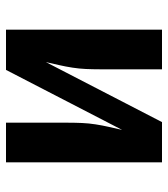

<svg xmlns="http://www.w3.org/2000/svg" viewBox="20 -580 560 640"><g transform="rotate(90 300.0 -260.0)"><path d="M79 0V-520H211V-312Q211 -289 210 -266.5Q209 -244 205.5 -221.5Q202 -199 197 -177Q192 -155 187 -133L387 -520H521V0H389V-208Q389 -231 390 -253.5Q391 -276 394.5 -298.5Q398 -321 403 -343Q408 -365 413 -387L213 0Z"/></g></svg>

Font: Iosevka Custom XBdEx
Style: Regular
Weight: 800
Width: 7
Monospace: yes
Designer: Belleve Invis
Foundry: Belleve Invis
Version: Version 11.2.4; ttfautohint (v1.8.4)